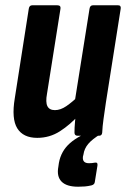

<svg xmlns="http://www.w3.org/2000/svg" viewBox="-20 -514 477 727"><path d="M121 8Q68 8 45.5 -28Q23 -64 36 -142L89 -481Q91 -494 102 -494H197Q211 -494 209 -481L158 -159Q152 -127 159.5 -112Q167 -97 188 -97Q209 -97 231 -112Q253 -127 279 -152L281 -81Q246 -42 207 -17Q168 8 121 8ZM274 0Q262 0 262 -12Q262 -30 264 -52.5Q266 -75 268 -94L263 -129L319 -481Q321 -494 332 -494H427Q439 -494 437 -481L381 -126Q376 -92 372 -63.5Q368 -35 367 -12Q366 0 355 0ZM276 193Q232 193 213 173.5Q194 154 201 117L203 103Q211 58 245 28Q279 -2 345 -25L362 -7Q329 13 314 31Q299 49 296 71L294 79Q291 104 317 104Q323 104 328 103.5Q333 103 338 102Q351 99 349 113L339 175Q338 185 326 188Q313 191 301.5 192Q290 193 276 193Z"/></svg>

Font: Sofia Sans Condensed ExtraBold
Style: Italic
Weight: 800
Italic angle: -9°
Version: Version 4.100